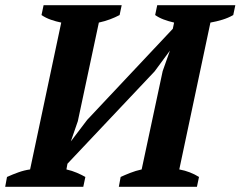

<svg xmlns="http://www.w3.org/2000/svg" viewBox="-44 -720 927 740"><path d="M277 0H-24L-17 -38Q5 -48 27.5 -56Q50 -64 72 -67L192 -633Q172 -637 152 -644Q132 -651 116 -662L124 -700H425L417 -662Q400 -653 380 -645.5Q360 -638 337 -633L256 -253L229 -175L292 -258L622 -609L627 -633Q605 -638 586.5 -645Q568 -652 554 -662L562 -700H863L855 -662Q836 -651 813 -644Q790 -637 767 -633L647 -67Q669 -63 688 -55.5Q707 -48 723 -38L715 0H414L421 -38Q436 -45 457.5 -53.5Q479 -62 502 -67L583 -446L611 -525L552 -445L216 -89L212 -67Q234 -62 252.5 -54Q271 -46 285 -38Z"/></svg>

Font: PT Serif
Style: Bold Italic
Weight: 700
Italic angle: -12°
Designer: A.Korolkova, O.Umpeleva, V.Yefimov
Foundry: ParaType Ltd
Version: Version 1.000W OFL